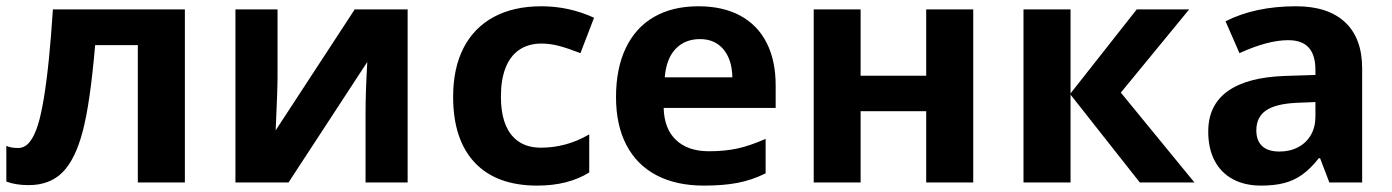

<svg xmlns="http://www.w3.org/2000/svg" viewBox="-20 -576 4395 606"><path d="M0 -2.9V-115.7Q13.7 -108.9 37.1 -108.9Q58.1 -108.9 73.5 -127.7Q88.9 -146.5 100.1 -183.1Q108.4 -208.5 118.2 -264.6Q127.9 -324.7 134.5 -391.4Q141.1 -458 147 -546.4H563.5V0H415V-433.6H280.3Q264.6 -250.5 241.2 -162.1Q217.8 -72.8 177.5 -32.2Q137.2 8.3 70.3 8.3Q29.8 8.3 0 -2.9Z M723.1 -546.4H856V-334Q856 -293.5 850.1 -164.6L1099.6 -546.4H1266.6V0H1133.8V-219.2Q1133.8 -285.2 1139.2 -380.4L890.6 0H723.1Z M1410.2 -270.5Q1410.2 -360.8 1443.1 -424.8Q1476.1 -488.8 1538.6 -522.5Q1601.1 -556.2 1689 -556.2Q1775.9 -556.2 1855 -520L1812 -408.2Q1773.4 -423.3 1745.1 -430.9Q1716.8 -438.5 1688.5 -438.5Q1647.5 -438.5 1617.7 -418Q1589.8 -398.4 1575.4 -361.3Q1561 -324.2 1561 -271.5Q1561 -181.6 1602.5 -141.1Q1633.8 -109.9 1687 -109.9Q1768.1 -109.9 1839.8 -151.9V-31.7Q1773.4 9.8 1675.8 9.8Q1546.9 9.8 1478.5 -62.7Q1410.2 -135.3 1410.2 -270.5Z M1924.3 -269.5Q1924.3 -359.9 1955.1 -424.3Q1985.8 -488.8 2044.2 -522.5Q2102.5 -556.2 2184.6 -556.2Q2261.2 -556.2 2315.9 -526.9Q2370.6 -497.6 2399.4 -441.4Q2428.2 -385.3 2428.2 -306.2V-235.4H2074.7Q2076.2 -169.9 2113.5 -134.3Q2150.9 -98.6 2217.8 -98.6Q2267.1 -98.6 2306.9 -107.2Q2346.7 -115.7 2396.5 -137.7V-28.8Q2352.5 -7.3 2307.9 1.2Q2263.2 9.8 2201.7 9.8Q2114.3 9.8 2052 -22.9Q1989.7 -55.7 1957 -118.4Q1924.3 -181.2 1924.3 -269.5ZM2189.5 -452.6Q2142.1 -452.6 2112.5 -421.9Q2083 -391.1 2078.1 -332H2291.5Q2290.5 -387.7 2263.4 -420.2Q2236.3 -452.6 2189.5 -452.6Z M2548.3 -546.4H2696.3V-336.9H2903.3V-546.4H3051.8V0H2903.3V-225.1H2696.3V0H2548.3Z M3210.4 -546.4H3358.9V-281.2L3567.9 -546.4H3733.4L3517.6 -283.7L3750 0H3577.6L3358.9 -277.3V0H3210.4Z M4175.8 0 4146.5 -76.7H4142.6Q4116.7 -43.9 4090.6 -25.1Q4064.5 -6.3 4033.4 1.7Q4002.4 9.8 3960.4 9.8Q3908.7 9.8 3871.1 -10.5Q3833.5 -30.8 3813.5 -69.1Q3793.5 -107.4 3793.5 -160.6Q3793.5 -244.6 3855.5 -288.6Q3917.5 -332.5 4037.1 -336.4L4131.8 -339.4V-355.5Q4131.8 -402.3 4110.6 -425.8Q4089.4 -449.2 4045.9 -449.2Q3981.4 -449.2 3892.1 -408.2L3848.1 -508.8Q3941.4 -556.2 4070.8 -556.2Q4171.9 -556.2 4225.6 -505.6Q4279.3 -455.1 4279.3 -359.9V0ZM4131.8 -208V-253.9L4073.2 -251.5Q4006.8 -248.5 3976.1 -227.5Q3945.3 -206.5 3945.3 -164.6Q3945.3 -131.8 3963.9 -114.7Q3982.4 -97.7 4018.1 -97.7Q4051.3 -97.7 4077.1 -111.3Q4103 -125 4117.4 -149.9Q4131.8 -174.8 4131.8 -208Z"/></svg>

Font: Viking Open Sans
Style: Bold
Weight: 700
Foundry: Ascender Corporation
Version: Version 2.001